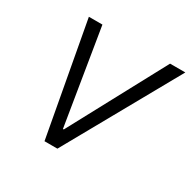

<svg xmlns="http://www.w3.org/2000/svg" viewBox="-121 -638 762 761"><g transform="rotate(30 260.0 -257.5)"><path d="M78.1 -515.1H140.1L211.4 -78.6H215.3L449.7 -515.1H519.5L231.4 0H172.4Z"/></g></svg>

Font: Reddit Sans Fudge Light Italic
Style: Regular
Weight: 300
Italic angle: -11.25°
Designer: Stephen Hutchings
Version: Version 1.013